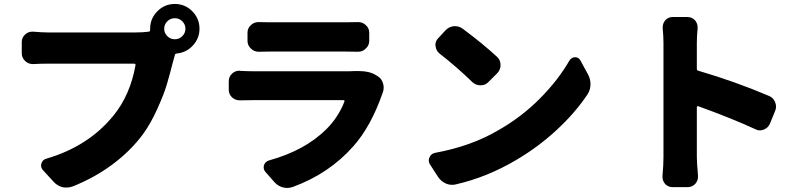

<svg xmlns="http://www.w3.org/2000/svg" viewBox="-20 -886 4040 961"><path d="M817.4 -705.1Q833 -689.5 855 -689.5Q877 -689.5 892.6 -705.1Q908.2 -720.7 908.2 -742.2Q908.2 -763.7 892.6 -779.3Q877 -794.9 855 -794.9Q833 -794.9 817.4 -779.3Q801.8 -763.7 801.8 -742.2Q801.8 -720.7 817.4 -705.1ZM218.8 -723.6H660.2Q693.4 -723.6 724.6 -727.5Q731.4 -728.5 731.4 -736.3Q731.4 -738.3 731.4 -742.2Q731.4 -793 767.6 -829.6Q803.7 -866.2 855 -866.2Q906.2 -866.2 942.4 -829.6Q978.5 -793 978.5 -742.2Q978.5 -694.3 945.8 -658.7Q913.1 -623 865.2 -618.2Q857.4 -618.2 855.5 -611.3Q850.6 -595.7 845.7 -576.2Q829.1 -510.7 814.9 -462.9Q800.8 -415 767.6 -341.3Q734.4 -267.6 695.3 -213.9Q633.8 -130.9 543.5 -63.5Q453.1 3.9 341.8 47.9Q328.1 52.7 312.5 52.7Q302.7 52.7 292 50.8Q266.6 43.9 249 24.4L194.3 -35.2Q185.5 -45.9 185.5 -57.6Q185.5 -62.5 187.5 -68.4Q193.4 -86.9 211.9 -91.8Q422.9 -153.3 548.8 -308.6Q631.8 -411.1 658.2 -559.6Q659.2 -567.4 651.4 -567.4H218.8Q186.5 -567.4 146.5 -565.4Q145.5 -565.4 143.6 -565.4Q122.1 -565.4 106.4 -580.1Q88.9 -596.7 88.9 -619.1V-675.8Q88.9 -698.2 106.4 -713.9Q121.1 -727.5 141.6 -727.5Q143.6 -727.5 146.5 -727.5Q192.4 -723.6 218.8 -723.6Z M1755.9 -530.3Q1766.6 -530.3 1776.4 -530.3Q1828.1 -530.3 1860.4 -510.7L1870.1 -504.9Q1890.6 -492.2 1897.5 -467.8Q1900.4 -457 1900.4 -447.3Q1900.4 -433.6 1895.5 -421.9Q1836.9 -252.9 1748 -153.3Q1627 -16.6 1445.3 49.8Q1431.6 54.7 1418 54.7Q1407.2 54.7 1395.5 51.8Q1370.1 44.9 1352.5 24.4L1308.6 -25.4Q1299.8 -36.1 1299.8 -47.9Q1299.8 -52.7 1300.8 -58.6Q1307.6 -77.1 1326.2 -83Q1506.8 -132.8 1614.3 -240.2Q1673.8 -299.8 1704.1 -377.9Q1705.1 -380.9 1703.6 -382.8Q1702.1 -384.8 1699.2 -384.8H1252Q1219.7 -384.8 1182.6 -383.8Q1181.6 -383.8 1179.7 -383.8Q1158.2 -383.8 1141.6 -398.4Q1125 -414.1 1125 -437.5V-478.5Q1125 -502 1141.6 -517.6Q1157.2 -532.2 1178.7 -532.2Q1180.7 -532.2 1182.6 -531.2Q1224.6 -529.3 1252 -529.3H1727.5Q1742.2 -529.3 1755.9 -530.3ZM1276.4 -627Q1275.4 -627 1274.4 -627Q1252 -627 1236.3 -642.6Q1218.8 -658.2 1218.8 -681.6V-722.7Q1218.8 -745.1 1236.3 -760.7Q1252 -775.4 1273.4 -775.4Q1274.4 -775.4 1276.4 -775.4Q1304.7 -774.4 1331.1 -774.4H1710Q1737.3 -774.4 1770.5 -775.4Q1772.5 -775.4 1773.4 -775.4Q1794.9 -775.4 1810.5 -760.7Q1828.1 -745.1 1828.1 -722.7V-681.6Q1828.1 -658.2 1810.5 -642.6Q1794.9 -627 1772.5 -627Q1771.5 -627 1770.5 -627Q1735.4 -627.9 1708 -627.9H1331.1Q1303.7 -627.9 1276.4 -627Z M2179.7 -618.2Q2162.1 -632.8 2160.2 -655.3Q2159.2 -658.2 2159.2 -661.1Q2159.2 -680.7 2173.8 -695.3L2210 -734.4Q2226.6 -752 2251 -754.9Q2254.9 -754.9 2258.8 -754.9Q2278.3 -754.9 2295.9 -742.2Q2393.6 -669.9 2467.8 -601.6Q2485.4 -585 2485.4 -560.5Q2485.4 -537.1 2468.8 -519.5L2424.8 -475.6Q2409.2 -459 2385.7 -459Q2361.3 -459 2344.7 -474.6Q2267.6 -549.8 2179.7 -618.2ZM2260.7 37.1Q2252 39.1 2243.2 39.1Q2226.6 39.1 2210.9 32.2Q2187.5 21.5 2172.9 0L2131.8 -63.5Q2126 -73.2 2126 -83Q2126 -90.8 2129.9 -98.6Q2137.7 -117.2 2158.2 -121.1Q2338.9 -154.3 2474.6 -234.4Q2589.8 -299.8 2681.6 -392.1Q2773.4 -484.4 2830.1 -583Q2839.8 -598.6 2857.4 -599.6Q2857.4 -599.6 2858.4 -599.6Q2876 -599.6 2884.8 -584L2922.9 -513.7Q2935.5 -491.2 2935.5 -464.8Q2935.5 -436.5 2920.9 -414.1Q2858.4 -320.3 2765.1 -234.4Q2671.9 -148.4 2561.5 -84Q2418 1 2260.7 37.1Z M3828.1 -406.2Q3850.6 -397.5 3859.4 -375Q3864.3 -363.3 3864.3 -352.5Q3864.3 -340.8 3859.4 -330.1L3834 -267.6Q3825.2 -246.1 3802.7 -237.3Q3793 -233.4 3783.2 -233.4Q3771.5 -233.4 3760.7 -239.3Q3644.5 -293 3474.6 -354.5Q3472.7 -355.5 3470.2 -354Q3467.8 -352.5 3467.8 -349.6V-99.6Q3467.8 -74.2 3473.6 -6.8Q3473.6 -3.9 3473.6 -1Q3473.6 18.6 3460 34.2Q3444.3 50.8 3420.9 50.8H3346.7Q3324.2 50.8 3308.6 34.2Q3295.9 18.6 3295.9 -1Q3295.9 -2.9 3295.9 -5.9Q3300.8 -59.6 3300.8 -99.6V-670.9Q3300.8 -706.1 3296.9 -744.1Q3296.9 -747.1 3296.9 -750Q3296.9 -768.6 3309.6 -784.2Q3324.2 -800.8 3346.7 -800.8H3419.9Q3443.4 -800.8 3459 -784.2Q3471.7 -768.6 3471.7 -749Q3471.7 -746.1 3471.7 -744.1Q3467.8 -703.1 3467.8 -670.9V-541Q3467.8 -534.2 3474.6 -532.2Q3661.1 -477.5 3828.1 -406.2Z"/></svg>

Font: Gen Jyuu Gothic Heavy
Style: Bold
Weight: 900
Designer: [Source Han Sans]
Ryoko NISHIZUKA  (kana & ideographs); Paul D. Hunt (Latin, Greek & Cyrillic); Wenlong ZHANG  (bopomofo
Version: Version 1.002.20150607